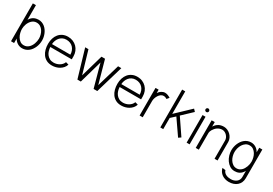

<svg xmlns="http://www.w3.org/2000/svg" viewBox="42 -1707 4188 2943"><g transform="rotate(30 2135.5 -235.5)"><path d="M103.5 -410.6Q117.2 -436 135.3 -452.9Q153.3 -469.7 173.1 -479.5Q192.9 -489.3 213.4 -493.4Q233.9 -497.6 252.9 -497.6Q285.2 -497.6 312.7 -487.1Q340.3 -476.6 363 -458.3Q385.7 -439.9 403.1 -415.5Q420.4 -391.1 432.1 -363.5Q443.8 -335.9 450 -306.4Q456.1 -276.9 456.1 -248.5Q456.1 -218.3 450.2 -187.5Q444.3 -156.7 432.4 -128.2Q420.4 -99.6 402.8 -74.5Q385.3 -49.3 362.3 -30.8Q339.4 -12.2 310.8 -1.5Q282.2 9.3 248 9.3Q203.1 9.3 165 -13.9Q127 -37.1 103.5 -79.6V0H48.8V-669.9H103.5ZM400.4 -248.5Q400.4 -280.8 391.1 -315.4Q381.8 -350.1 363 -378.9Q344.2 -407.7 315.7 -426.3Q287.1 -444.8 248 -444.8Q223.6 -444.8 203.1 -436Q182.6 -427.2 166.3 -412.1Q149.9 -397 137.2 -377.2Q124.5 -357.4 116.2 -335.7Q107.9 -314 103.8 -291.5Q99.6 -269 99.6 -248.5Q99.6 -216.8 108.4 -180.7Q117.2 -144.5 135.5 -114Q153.8 -83.5 181.9 -63.5Q210 -43.5 248 -43.5Q273.9 -43.5 295.2 -52.7Q316.4 -62 333.3 -77.6Q350.1 -93.3 362.8 -113.8Q375.5 -134.3 383.8 -157.2Q392.1 -180.2 396.2 -203.6Q400.4 -227.1 400.4 -248.5Z M990.7 -129.4Q980.5 -95.2 958.3 -69.3Q936 -43.5 906.7 -25.9Q877.4 -8.3 843.5 0.5Q809.6 9.3 775.9 9.3Q718.8 9.3 678 -12.2Q637.2 -33.7 611.1 -69.8Q585 -106 572.5 -152.8Q560.1 -199.7 560.1 -251Q560.1 -302.2 574 -347.4Q587.9 -392.6 615.2 -425.8Q642.6 -459 682.6 -478.3Q722.7 -497.6 774.9 -497.6Q822.8 -497.6 863 -480.7Q903.3 -463.9 932.4 -434.3Q961.4 -404.8 977.8 -364.3Q994.1 -323.7 994.1 -276.4V-225.1H614.7Q615.7 -192.9 625.5 -160.2Q635.3 -127.4 654.8 -101.3Q674.3 -75.2 704.3 -58.6Q734.4 -42 776.4 -42Q801.3 -42 826.4 -48.6Q851.6 -55.2 873.5 -67.9Q895.5 -80.6 913.1 -99.6Q930.7 -118.7 939.9 -144ZM939.9 -276.4Q939 -314 927 -345Q915 -376 893.8 -398.4Q872.6 -420.9 842.5 -433.3Q812.5 -445.8 774.9 -445.8Q736.3 -445.8 706.8 -430.7Q677.2 -415.5 657.5 -391.1Q637.7 -366.7 627 -336.7Q616.2 -306.6 614.7 -276.4Z M1137.7 -488.3 1254.4 -91.8 1368.2 -488.3H1431.2L1543.5 -85.4L1662.1 -488.3H1719.7L1575.7 0H1510.7L1399.9 -403.8L1284.7 0H1224.1L1080.1 -488.3Z M2217.8 -129.4Q2207.5 -95.2 2185.3 -69.3Q2163.1 -43.5 2133.8 -25.9Q2104.5 -8.3 2070.6 0.5Q2036.6 9.3 2002.9 9.3Q1945.8 9.3 1905 -12.2Q1864.3 -33.7 1838.1 -69.8Q1812 -106 1799.6 -152.8Q1787.1 -199.7 1787.1 -251Q1787.1 -302.2 1801 -347.4Q1814.9 -392.6 1842.3 -425.8Q1869.6 -459 1909.7 -478.3Q1949.7 -497.6 2002 -497.6Q2049.8 -497.6 2090.1 -480.7Q2130.4 -463.9 2159.4 -434.3Q2188.5 -404.8 2204.8 -364.3Q2221.2 -323.7 2221.2 -276.4V-225.1H1841.8Q1842.8 -192.9 1852.5 -160.2Q1862.3 -127.4 1881.8 -101.3Q1901.4 -75.2 1931.4 -58.6Q1961.4 -42 2003.4 -42Q2028.3 -42 2053.5 -48.6Q2078.6 -55.2 2100.6 -67.9Q2122.6 -80.6 2140.1 -99.6Q2157.7 -118.7 2167 -144ZM2167 -276.4Q2166 -314 2154.1 -345Q2142.1 -376 2120.8 -398.4Q2099.6 -420.9 2069.6 -433.3Q2039.6 -445.8 2002 -445.8Q1963.4 -445.8 1933.8 -430.7Q1904.3 -415.5 1884.5 -391.1Q1864.7 -366.7 1854 -336.7Q1843.3 -306.6 1841.8 -276.4Z M2555.7 -425.3Q2544.4 -433.1 2527.6 -439Q2510.7 -444.8 2495.6 -444.8Q2470.2 -444.8 2448.7 -429.2Q2427.2 -413.6 2412.1 -390.1Q2397 -366.7 2388.4 -339.6Q2379.9 -312.5 2379.9 -289.6V0H2325.2V-488.3H2379.9V-428.7Q2389.2 -443.8 2401.6 -456.5Q2414.1 -469.2 2428.7 -478.3Q2443.4 -487.3 2459.2 -492.4Q2475.1 -497.6 2490.7 -497.6Q2516.6 -497.6 2540.8 -488Q2564.9 -478.5 2587.4 -464.4Z M3048.3 -28.8 3006.3 0.5 2820.3 -268.6 2743.2 -197.8V0H2691.4V-669.9H2746.1V-271.5L2995.6 -508.8L3031.7 -470.2L2859.4 -307.1Z M3214.8 -588.4Q3214.8 -574.7 3205.8 -565.9Q3196.8 -557.1 3183.6 -557.1Q3170.9 -557.1 3161.4 -565.9Q3151.9 -574.7 3151.9 -588.4Q3151.9 -601.1 3161.1 -610.6Q3170.4 -620.1 3183.6 -620.1Q3196.8 -620.1 3205.8 -610.6Q3214.8 -601.1 3214.8 -588.4ZM3210 0H3157.2V-488.3H3210Z M3373 -488.3V-408.7Q3388.7 -433.6 3406.7 -450.4Q3424.8 -467.3 3444.8 -477.8Q3464.8 -488.3 3487.1 -492.9Q3509.3 -497.6 3532.7 -497.6Q3566.4 -497.6 3597.4 -483.6Q3628.4 -469.7 3652.1 -446.3Q3675.8 -422.9 3690.2 -391.8Q3704.6 -360.8 3704.6 -327.1V0H3651.4V-323.2Q3651.4 -346.2 3641.6 -367.9Q3631.8 -389.6 3615.5 -407Q3599.1 -424.3 3577.6 -434.8Q3556.2 -445.3 3532.7 -445.3Q3508.3 -445.3 3486.8 -437.5Q3465.3 -429.7 3447.8 -417Q3430.2 -404.3 3416.3 -388.2Q3402.3 -372.1 3392.8 -356Q3383.3 -339.8 3378.2 -325Q3373 -310.1 3373 -299.3V0H3318.4V-488.3Z M4215.3 19Q4215.3 61.5 4200 95.2Q4184.6 128.9 4158 151.9Q4131.3 174.8 4095 187Q4058.6 199.2 4016.6 199.2Q3981.4 199.2 3950.2 189.9Q3918.9 180.7 3894 163.1Q3869.1 145.5 3851.6 119.6Q3834 93.8 3826.2 60.5L3882.8 67.4Q3889.6 89.8 3903.6 105Q3917.5 120.1 3936.3 129.4Q3955.1 138.7 3976.8 142.8Q3998.5 147 4020.5 147Q4048.3 147 4073.5 139.4Q4098.6 131.8 4118.2 116.9Q4137.7 102.1 4149.2 79.8Q4160.6 57.6 4160.6 28.3V-80.1Q4146.5 -53.2 4128.9 -35.4Q4111.3 -17.6 4091.8 -7.1Q4072.3 3.4 4051.5 7.6Q4030.8 11.7 4010.3 11.7Q3961.9 11.7 3924.6 -12.2Q3887.2 -36.1 3861.3 -73.5Q3835.4 -110.8 3822 -155.8Q3808.6 -200.7 3808.6 -243.2Q3808.6 -272.9 3814.7 -303.5Q3820.8 -334 3832.8 -362.3Q3844.7 -390.6 3862.3 -415.3Q3879.9 -439.9 3903.1 -458.5Q3926.3 -477.1 3954.6 -487.5Q3982.9 -498 4016.6 -498Q4061.5 -498 4099.9 -474.1Q4138.2 -450.2 4160.6 -408.2V-488.8H4215.3ZM4165 -243.2Q4165 -275.4 4156.5 -311Q4147.9 -346.7 4129.6 -377Q4111.3 -407.2 4083.5 -427Q4055.7 -446.8 4016.6 -446.8Q3978 -446.8 3949.5 -427Q3920.9 -407.2 3901.9 -377.2Q3882.8 -347.2 3873.5 -311.3Q3864.3 -275.4 3864.3 -243.2Q3864.3 -210.9 3873.5 -175Q3882.8 -139.2 3901.9 -109.4Q3920.9 -79.6 3949.5 -60.1Q3978 -40.5 4016.6 -40.5Q4041.5 -40.5 4062 -49.8Q4082.5 -59.1 4099.1 -74.7Q4115.7 -90.3 4127.9 -110.8Q4140.1 -131.3 4148.4 -153.8Q4156.7 -176.3 4160.9 -199.5Q4165 -222.7 4165 -243.2Z"/></g></svg>

Font: SaysetthaMai
Style: Regular
Weight: 400
Designer: John M. Durdin
Foundry: Lao Script for Windows
Version: Version 1.101